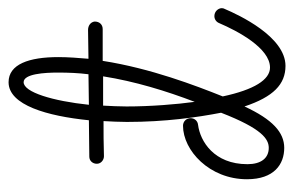

<svg xmlns="http://www.w3.org/2000/svg" viewBox="-142 -552 702 459"><g transform="rotate(-90 209.5 -323.0)"><path d="M387 -448C386 -458 377 -464 367 -464L298 -463C300 -487 302 -511 302 -535C302 -605 285 -654 242 -654C187 -654 161 -561 151 -462L64 -461C54 -461 47 -453 47 -443C47 -433 56 -426 65 -426C100 -427 117 -427 149 -427C148 -408 147 -389 147 -371C147 -279 158 -203 169 -146C131 -48 106 -32 85 -32C60 -32 46 -51 46 -83C46 -163 101 -196 140 -201C150 -202 156 -210 156 -219C156 -229 148 -237 138 -237C79 -237 10 -174 10 -84C10 -19 46 5 85 5C122 5 153 -23 184 -90C207 -21 237 8 281 8C351 8 403 -104 417 -137C418 -139 419 -141 419 -144C419 -153 411 -162 400 -162C393 -162 386 -158 383 -150C365 -108 324 -29 277 -29C248 -29 224 -67 208 -142C234 -207 275 -314 293 -429C315 -429 340 -429 369 -429C380 -429 387 -437 387 -448ZM195 -209C189 -253 184 -314 184 -372C184 -390 185 -409 186 -428C204 -428 227 -428 256 -428C244 -352 221 -277 195 -209ZM265 -536C265 -511 264 -487 261 -463L188 -462C197 -548 218 -618 242 -618C262 -618 265 -568 265 -536Z"/></g></svg>

Font: Sacramento
Style: Regular
Weight: 400
Designer: Astigmatic (AOETI)
Foundry: Astigmatic (AOETI)
Version: Version 1.000